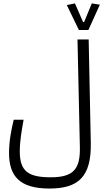

<svg xmlns="http://www.w3.org/2000/svg" viewBox="-20 -921 626 1108"><path d="M265.1 167C429.2 167 508.3 102.1 503.9 -98.1L491.7 -693.4H427.2L440.9 -74.2C443.8 50.8 408.2 102.1 273.4 102.1C142.1 102.1 94.2 66.9 94.2 -47.4C94.2 -109.9 105.5 -168.5 116.2 -230H59.1C44.4 -168 32.2 -106.4 32.2 -38.1C32.2 96.2 94.2 167 265.1 167ZM435.1 -748H490.2L556.2 -894L509.8 -901.4L465.3 -793.5H459.5L412.6 -901.4L365.7 -891.6Z"/></svg>

Font: Cascadia Code PL Light
Style: Regular
Weight: 300
Monospace: yes
Designer: Aaron Bell
Foundry: Saja Typeworks
Version: Version 2404.023